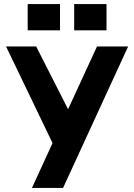

<svg xmlns="http://www.w3.org/2000/svg" viewBox="-20 -930 664 950"><path d="M240 -222 10 -700H159L337 -350L298 -349L460 -700H614L292 0H138ZM347 -910H507V-780H347ZM117 -910H277V-780H117Z"/></svg>

Font: Uncut Sans VF
Style: Regular
Weight: 400
Designer: Kasper Nordkvist
Foundry: Uncut Type
Version: Version 1.100;FEAKit 1.0